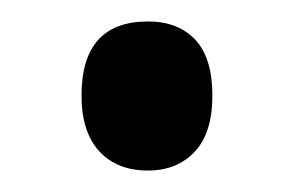

<svg xmlns="http://www.w3.org/2000/svg" viewBox="-20 -149 274 179"><path d="M56 -60Q56 -129 118 -129Q146 -129 162 -112Q178 -95 178 -60Q178 -25 161.5 -7.5Q145 10 118 10Q89 10 72.5 -8Q56 -26 56 -60Z"/></svg>

Font: Noto Sans Lao Looped ExtraCondensed Medium
Style: Regular
Weight: 500
Width: 2
Designer: Mark Frömberg, Ben Mitchell
Foundry: The Fontpad Ltd
Version: Version 1.002; ttfautohint (v1.8.4.7-5d5b)